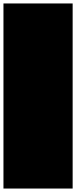

<svg xmlns="http://www.w3.org/2000/svg" viewBox="-20 -1090 440 1110"><path d="M0 0H400V-1070H0ZM0 0Q0 0 0 0Q0 0 0 0Q0 0 0 0Q0 0 0 0Q0 0 0 0Q0 0 0 0H400Q400 0 400 0Q400 0 400 0Q400 0 400 0Q400 0 400 0Q400 0 400 0Q400 0 400 0ZM0 -1070Q0 -1070 0 -1070Q0 -1070 0 -1070Q0 -1070 0 -1070Q0 -1070 0 -1070Q0 -1070 0 -1070Q0 -1070 0 -1070H400Q400 -1070 400 -1070Q400 -1070 400 -1070Q400 -1070 400 -1070Q400 -1070 400 -1070Q400 -1070 400 -1070Q400 -1070 400 -1070Z"/></svg>

Font: Wavefont
Style: Regular
Weight: 400
Monospace: yes
Version: Version 3.003